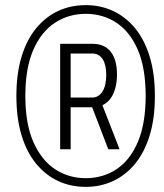

<svg xmlns="http://www.w3.org/2000/svg" viewBox="-20 -718 641 750"><path d="M315 12Q257 12 208 -10.5Q159 -33 122 -77.5Q85 -122 64.5 -188.5Q44 -255 44 -343Q44 -431 64.5 -497.5Q85 -564 122 -608.5Q159 -653 208 -675.5Q257 -698 315 -698Q372 -698 421 -675.5Q470 -653 507 -608.5Q544 -564 564.5 -497.5Q585 -431 585 -343Q585 -255 564.5 -188.5Q544 -122 507 -77.5Q470 -33 421 -10.5Q372 12 315 12ZM315 -22Q382 -22 435 -57Q488 -92 518.5 -163.5Q549 -235 549 -343Q549 -452 518.5 -523Q488 -594 435 -629Q382 -664 315 -664Q248 -664 194.5 -629Q141 -594 110 -523Q79 -452 79 -343Q79 -234 110.5 -163Q142 -92 195 -57Q248 -22 315 -22ZM215 -135V-547H340Q388 -547 412.5 -516Q437 -485 437 -426Q437 -383 422.5 -351.5Q408 -320 380 -307L447 -135H403L340 -299H256V-135ZM256 -337H340Q365 -337 380 -360Q395 -383 395 -426Q395 -465 381 -487Q367 -509 340 -509H256Z"/></svg>

Font: Archivo Condensed Thin
Style: Italic
Weight: 250
Width: 3
Italic angle: -10°
Designer: Hector Gatti
Foundry: Omnibus-Type
Version: Version 2.001